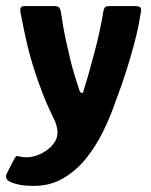

<svg xmlns="http://www.w3.org/2000/svg" viewBox="-51 -492 496 630"><path d="M124 -106Q105 -144 88.5 -186.5Q72 -229 58 -274Q44 -319 34 -364.5Q24 -410 16 -452Q13 -472 28 -472H128Q139 -472 143.5 -466.5Q148 -461 150 -446Q152 -431 156 -407.5Q160 -384 166 -356.5Q172 -329 179 -299.5Q186 -270 194.5 -243Q203 -216 210 -194Q214 -187 218 -187Q222 -187 223 -194Q232 -222 241 -254Q250 -286 259 -320Q268 -354 275.5 -388Q283 -422 288 -454Q290 -464 293.5 -468Q297 -472 308 -472H394Q403 -472 408.5 -468.5Q414 -465 411 -451Q405 -411 396 -374.5Q387 -338 376 -300.5Q365 -263 349 -216Q338 -187 323 -144.5Q308 -102 285 -56Q262 -10 230.5 29Q199 68 156.5 93Q114 118 60 118Q33 118 14.5 114.5Q-4 111 -17 105Q-38 95 -28 76L-4 29Q1 20 5 20Q9 20 16 22Q33 26 52.5 22.5Q72 19 88 10Q106 0 116.5 -11Q127 -22 133 -34Q140 -51 136.5 -70Q133 -89 124 -106Z"/></svg>

Font: Glory Thin
Style: Bold
Weight: 700
Version: Version 1.011